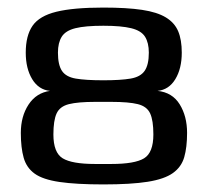

<svg xmlns="http://www.w3.org/2000/svg" viewBox="-20 -483 548 507"><path d="M253 4Q181 4 137 -2.5Q93 -9 71.5 -24.5Q50 -40 42.5 -66.5Q35 -93 35 -132Q35 -176 55.5 -207Q76 -238 112 -243Q82 -246 65 -274Q48 -302 48 -344Q48 -389 66 -415Q84 -441 129 -452Q174 -463 253 -463Q315 -463 355 -457Q395 -451 418 -437Q441 -423 450.5 -400.5Q460 -378 460 -344Q460 -302 443 -274Q426 -246 396 -243Q435 -239 454.5 -207.5Q474 -176 474 -132Q474 -94 466.5 -68Q459 -42 436.5 -26Q414 -10 370 -3Q326 4 253 4ZM231 -50H274Q336 -50 360.5 -65Q385 -80 385 -128Q385 -165 376.5 -183.5Q368 -202 344 -208Q320 -214 274 -214H231Q186 -214 162 -208Q138 -202 129.5 -183.5Q121 -165 121 -128Q121 -80 145.5 -65Q170 -50 231 -50ZM253 -271Q299 -271 325 -275.5Q351 -280 362 -296Q373 -312 373 -344Q373 -370 363 -386Q353 -402 326.5 -408.5Q300 -415 253 -415Q205 -415 179 -408.5Q153 -402 143 -386Q133 -370 133 -344Q133 -312 143.5 -296Q154 -280 180 -275.5Q206 -271 253 -271Z"/></svg>

Font: Genos Thin Medium
Style: Regular
Weight: 500
Version: Version 1.010